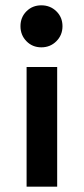

<svg xmlns="http://www.w3.org/2000/svg" viewBox="-20 -537 315 722"><path d="M135.5 -517Q169 -517 192 -494.5Q215 -472 215 -438.5Q215 -405 192 -382Q169 -359 135.5 -359Q102 -359 79.5 -382Q57 -405 57 -438.5Q57 -472 79.5 -494.5Q102 -517 135.5 -517ZM195 165H80V-285H195Z"/></svg>

Font: Hind Kochi SemiBold
Style: Regular
Weight: 600
Designer: Dhruvi Tolia
Foundry: Indian Type Foundry
Version: Version 0.702;PS 1.0;hotconv 1.0.81;makeotf.lib2.5.63406